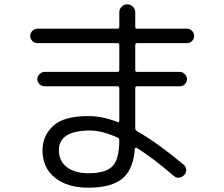

<svg xmlns="http://www.w3.org/2000/svg" viewBox="-20 -820 1040 890"><path d="M390 -17Q471 -17 502 -50Q533 -83 533 -170Q533 -179 526 -182Q452 -215 397 -215Q253 -215 253 -123Q253 -74 289.5 -45.5Q326 -17 390 -17ZM153 -620Q140 -620 130 -630Q120 -640 120 -653Q120 -667 130 -677Q140 -687 153 -687H525Q533 -687 533 -695V-763Q533 -778 544 -789Q555 -800 570 -800Q585 -800 596 -789Q607 -778 607 -763V-695Q607 -687 615 -687H847Q860 -687 870 -677Q880 -667 880 -653Q880 -640 870 -630Q860 -620 847 -620H615Q607 -620 607 -611V-495Q607 -487 615 -487H813Q826 -487 836.5 -476.5Q847 -466 847 -453Q847 -440 837 -430Q827 -420 813 -420H615Q607 -420 607 -411V-225Q607 -217 615 -212Q706 -161 831 -57Q842 -48 843 -33.5Q844 -19 834 -9Q824 2 810 3.5Q796 5 785 -5Q685 -91 613 -135Q611 -137 608 -135Q605 -133 605 -130Q598 -34 547 8Q496 50 390 50Q292 50 234.5 3.5Q177 -43 177 -123Q177 -190 226 -236Q275 -282 390 -282Q454 -282 526 -254Q533 -252 533 -260V-411Q533 -420 525 -420H187Q173 -420 163 -430Q153 -440 153 -453Q153 -466 163.5 -476.5Q174 -487 187 -487H525Q533 -487 533 -495V-611Q533 -620 525 -620Z"/></svg>

Font: Rounded Mplus 1c
Style: Regular
Weight: 400
Version: Version 1.059.20150529